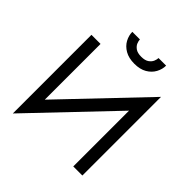

<svg xmlns="http://www.w3.org/2000/svg" viewBox="-247 -1070 1269 1269"><g transform="rotate(45 387.5 -435.0)"><path d="M690 -605 695 -735 85 -95 80 35ZM165 -700H80V35L165 -75ZM695 -735 610 -625V0H695ZM257 -905Q257 -871 274.5 -838.5Q292 -806 327.5 -785.5Q363 -765 415 -765Q468 -765 503 -785.5Q538 -806 555.5 -838.5Q573 -871 573 -905H502Q502 -892 495 -874.5Q488 -857 469 -843.5Q450 -830 415 -830Q380 -830 361 -843.5Q342 -857 335 -874.5Q328 -892 328 -905Z"/></g></svg>

Font: Glinicke Jost Regular
Style: Regular
Weight: 400
Version: Version 3.710